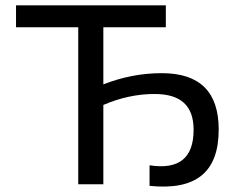

<svg xmlns="http://www.w3.org/2000/svg" viewBox="-20 -690 874 719"><path d="M601 -670H40V-588H273V0H367V-297C430 -324 493 -338 559 -338C656 -338 705 -295 705 -204C705 -98 650 -54 540 -71V6C715 24 799 -46 799 -205C799 -346 728 -416 586 -416C510 -416 439 -402 367 -374V-588H601Z"/></svg>

Font: LT Wave Alt
Style: Regular
Weight: 400
Designer: Daniel Lyons
Version: Version 2.5 (Glyphs App)